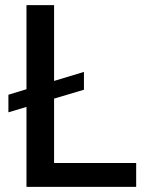

<svg xmlns="http://www.w3.org/2000/svg" viewBox="-20 -727 584 747"><path d="M306.6 -377.9 190.4 -343.3V-92.8H509.8V0H83V-311L12.7 -290V-358.4L83 -379.9V-707H190.4V-412.1L306.6 -447.3Z"/></svg>

Font: WEMIX Pretendard Medium
Style: Regular
Weight: 500
Designer: Base glyphs from Inter by Rasmus Andersson; Hangeul glyphs from Noto Sans CJK(Source Han Sans) by Jang Soo-young and Kan
Foundry: Kil Hyung-jin
Version: Version 1.000